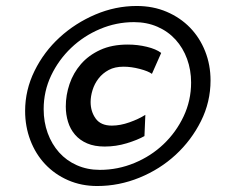

<svg xmlns="http://www.w3.org/2000/svg" viewBox="-20 -674 753 642"><path d="M437 -654Q492 -654 537.5 -634.5Q583 -615 615.5 -581.5Q648 -548 666 -502.5Q684 -457 684 -405Q684 -333 652 -269Q620 -205 567.5 -156.5Q515 -108 446.5 -80Q378 -52 305 -52Q252 -52 207.5 -71.5Q163 -91 131 -125Q99 -159 81.5 -205Q64 -251 64 -303Q64 -373 95.5 -437Q127 -501 179.5 -549Q232 -597 299 -625.5Q366 -654 437 -654ZM488 -427Q476 -436 447.5 -443.5Q419 -451 393 -451Q364 -451 343.5 -440Q323 -429 309.5 -411.5Q296 -394 289.5 -373Q283 -352 283 -333Q283 -301 300 -277.5Q317 -254 354 -254Q382 -254 413 -265Q444 -276 466 -290L463 -219Q440 -206 404 -195Q368 -184 330 -184Q296 -184 271.5 -194.5Q247 -205 231 -223.5Q215 -242 207.5 -266.5Q200 -291 200 -318Q200 -356 212.5 -393Q225 -430 250.5 -459.5Q276 -489 315 -507Q354 -525 407 -525Q440 -525 471 -517.5Q502 -510 519 -497ZM428 -600Q369 -600 314.5 -577Q260 -554 218 -514Q176 -474 151 -421.5Q126 -369 126 -309Q126 -266 139.5 -229Q153 -192 177.5 -164.5Q202 -137 237 -121.5Q272 -106 314 -106Q374 -106 429.5 -129Q485 -152 527 -192Q569 -232 594 -285Q619 -338 619 -398Q619 -440 605.5 -477Q592 -514 567 -541.5Q542 -569 506.5 -584.5Q471 -600 428 -600Z"/></svg>

Font: Quattrocento Sans
Style: Bold Italic
Weight: 700
Designer: Pablo Impallari
Foundry: Pablo Impallari, Igino Marini, Brenda Gallo
Version: Version 2.000